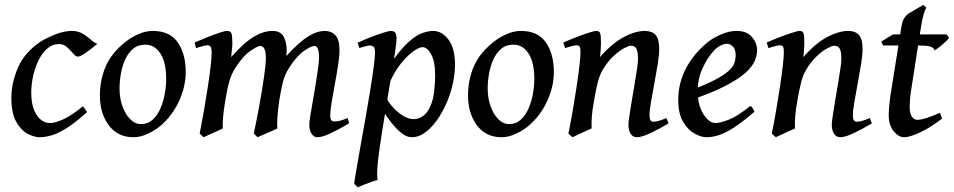

<svg xmlns="http://www.w3.org/2000/svg" viewBox="-20 -548 3935 792"><path d="M381.8 -367.2Q369.1 -356.9 353.3 -344.5Q337.4 -332 323 -323.2Q308.6 -314.5 300.3 -314.5Q292.5 -314.5 281.7 -327.4Q271 -340.3 256.8 -353.3Q242.7 -366.2 224.1 -366.2Q195.8 -366.2 174.3 -347.2Q152.8 -328.1 138.2 -297.6Q123.5 -267.1 116.2 -232.4Q108.9 -197.8 108.9 -166Q108.9 -107.9 130.9 -74.2Q152.8 -40.5 187.5 -40.5Q206.5 -40.5 240.2 -55.4Q273.9 -70.3 322.3 -109.9Q325.2 -105.5 331.1 -97.4Q336.9 -89.4 339.4 -85.9Q292.5 -43.5 257.1 -21Q221.7 1.5 194.3 9.8Q167 18.1 143.6 18.1Q121.1 18.1 93.8 3.7Q66.4 -10.7 46.6 -46.1Q26.9 -81.5 26.9 -144.5Q26.9 -205.1 53.7 -268.1Q80.6 -331.1 146.5 -375.5Q171.4 -391.6 208 -406Q244.6 -420.4 276.4 -420.4Q302.2 -420.4 321.5 -408.7Q340.8 -397 355.2 -384Q369.6 -371.1 381.8 -367.2Z M746.1 -251Q746.1 -190.9 718.3 -130.4Q690.4 -69.8 640.6 -27.8Q617.2 -8.8 587.6 4.6Q558.1 18.1 531.2 18.1Q465.3 18.1 428.7 -31.2Q392.1 -80.6 392.1 -154.3Q392.1 -218.8 416.3 -274.7Q440.4 -330.6 500 -377Q522.9 -395 552.2 -407.7Q581.5 -420.4 610.4 -420.4Q680.7 -420.4 713.4 -372.8Q746.1 -325.2 746.1 -251ZM665.5 -222.2Q665.5 -290.5 641.8 -327.1Q618.2 -363.8 579.1 -363.8Q548.8 -363.8 528.6 -346.4Q508.3 -329.1 496.1 -301.8Q483.9 -274.4 478.5 -242.9Q473.1 -211.4 473.1 -183.1Q473.1 -143.1 485.1 -109.6Q497.1 -76.2 517.1 -56.2Q537.1 -36.1 561.5 -36.1Q589.8 -36.1 609.9 -54.4Q629.9 -72.8 642.1 -101.3Q654.3 -129.9 659.9 -162.1Q665.5 -194.3 665.5 -222.2Z M1419.9 -39.1Q1378.4 -14.6 1344 1.7Q1309.6 18.1 1288.6 18.1Q1275.4 18.1 1265.6 4.2Q1255.9 -9.8 1255.9 -33.7Q1255.9 -43.5 1259.8 -68.8Q1263.7 -94.2 1269.8 -128.2Q1275.9 -162.1 1281.7 -197.8Q1287.6 -233.4 1291.7 -263.7Q1295.9 -293.9 1295.9 -312Q1295.9 -358.4 1277.3 -358.4Q1263.7 -358.4 1234.1 -338.1Q1204.6 -317.9 1173.3 -269.5Q1154.8 -241.2 1147 -210Q1139.2 -178.7 1131.8 -132.3Q1126 -91.8 1124.3 -64Q1122.6 -36.1 1124 -18.1Q1115.7 -13.7 1099.4 -6.6Q1083 0.5 1066.7 7.3Q1050.3 14.2 1042.5 18.1L1026.9 2.9Q1040 -58.1 1051.3 -121.1Q1062.5 -184.1 1069.6 -234.1Q1076.7 -284.2 1076.7 -306.2Q1076.7 -335 1070.6 -346.7Q1064.5 -358.4 1052.7 -358.4Q1043.5 -358.4 1013.4 -338.4Q983.4 -318.4 952.1 -270Q934.6 -243.2 925.5 -210.9Q916.5 -178.7 909.2 -132.3Q902.3 -91.8 900.1 -63.7Q897.9 -35.6 898.9 -18.1Q890.6 -13.7 874.8 -6.6Q858.9 0.5 843 7.3Q827.1 14.2 819.8 18.1L803.7 2.9Q813 -44.4 821.8 -94.7Q830.6 -145 837.6 -191.7Q844.7 -238.3 848.9 -274.7Q853 -311 853 -330.6Q853 -351.1 847.9 -356.2Q842.8 -361.3 835.4 -361.3Q830.1 -361.3 818.6 -358.4Q807.1 -355.5 797.9 -352.5Q788.6 -349.6 788.6 -349.6L782.7 -372.6Q808.1 -383.8 835.7 -394.8Q863.3 -405.8 885.7 -413.1Q908.2 -420.4 917 -420.4Q930.7 -420.4 934.6 -410.4Q938.5 -400.4 938.5 -368.7Q938.5 -359.9 936.5 -343.3Q934.6 -326.7 933.6 -312.5Q986.8 -372.6 1027.1 -396.5Q1067.4 -420.4 1104 -420.4Q1137.7 -420.4 1150.1 -396.5Q1162.6 -372.6 1162.6 -342.8Q1162.6 -336.4 1162.1 -330.6Q1161.6 -324.7 1161.1 -316.9Q1213.4 -374 1250.2 -397.2Q1287.1 -420.4 1320.8 -420.4Q1346.7 -420.4 1363.5 -402.6Q1380.4 -384.8 1380.4 -341.3Q1380.4 -315.9 1374.5 -278.1Q1368.7 -240.2 1361.1 -200Q1353.5 -159.7 1347.9 -125.5Q1342.3 -91.3 1342.3 -72.8Q1342.3 -57.6 1346.7 -52.2Q1351.1 -46.9 1358.9 -46.9Q1372.1 -46.9 1384 -50.3Q1396 -53.7 1414.6 -61Z M1856.9 -281.2Q1856.9 -233.4 1842.3 -180.2Q1827.6 -127 1800.3 -80.1Q1787.1 -56.6 1768.3 -34.2Q1749.5 -11.7 1726.8 3.2Q1704.1 18.1 1678.7 18.1Q1658.2 18.1 1636.7 1.2Q1615.2 -15.6 1594.7 -41.7Q1574.2 -67.9 1557.1 -96.2L1575.2 -141.6Q1583.5 -124.5 1601.6 -104.7Q1619.6 -85 1642.1 -70.8Q1664.6 -56.6 1686 -56.6Q1708 -56.6 1724.9 -69.3Q1741.7 -82 1752.4 -103.5Q1767.1 -134.3 1771 -170.9Q1774.9 -207.5 1774.9 -237.3Q1774.9 -294.4 1758.5 -324Q1742.2 -353.5 1722.7 -353.5Q1708.5 -353.5 1684.3 -335.9Q1660.2 -318.4 1634.3 -286.4Q1608.4 -254.4 1588.9 -210.9L1585.9 -276.9Q1627.9 -340.3 1661.1 -370.8Q1694.3 -401.4 1720.2 -410.9Q1746.1 -420.4 1766.6 -420.4Q1803.2 -420.4 1830.1 -384.5Q1856.9 -348.6 1856.9 -281.2ZM1615.7 -390.6Q1615.7 -371.6 1608.9 -327.9Q1602.1 -284.2 1588.9 -205.6Q1575.7 -127 1555.7 -2.4Q1541 89.8 1537.4 135.7Q1533.7 181.6 1538.1 193.8Q1529.3 196.3 1512.7 202.1Q1496.1 208 1480 214.4Q1463.9 220.7 1455.6 224.6L1440.9 210Q1442.9 192.9 1450 152.1Q1457 111.3 1466.8 56.6Q1476.6 2 1487.1 -57.4Q1497.6 -116.7 1506.6 -171.9Q1515.6 -227.1 1521.2 -269.3Q1526.9 -311.5 1526.9 -330.6Q1526.9 -351.1 1520.3 -355.7Q1513.7 -360.4 1505.9 -360.4Q1500 -360.4 1484.9 -356.4Q1469.7 -352.5 1462.4 -349.6L1455.1 -371.6Q1481 -383.8 1509.5 -394.8Q1538.1 -405.8 1561 -413.1Q1584 -420.4 1592.8 -420.4Q1603 -420.4 1609.4 -414.3Q1615.7 -408.2 1615.7 -390.6Z M2264.6 -251Q2264.6 -190.9 2236.8 -130.4Q2209 -69.8 2159.2 -27.8Q2135.7 -8.8 2106.2 4.6Q2076.7 18.1 2049.8 18.1Q1983.9 18.1 1947.3 -31.2Q1910.6 -80.6 1910.6 -154.3Q1910.6 -218.8 1934.8 -274.7Q1959 -330.6 2018.6 -377Q2041.5 -395 2070.8 -407.7Q2100.1 -420.4 2128.9 -420.4Q2199.2 -420.4 2231.9 -372.8Q2264.6 -325.2 2264.6 -251ZM2184.1 -222.2Q2184.1 -290.5 2160.4 -327.1Q2136.7 -363.8 2097.7 -363.8Q2067.4 -363.8 2047.1 -346.4Q2026.9 -329.1 2014.6 -301.8Q2002.4 -274.4 1997.1 -242.9Q1991.7 -211.4 1991.7 -183.1Q1991.7 -143.1 2003.7 -109.6Q2015.6 -76.2 2035.6 -56.2Q2055.7 -36.1 2080.1 -36.1Q2108.4 -36.1 2128.4 -54.4Q2148.4 -72.8 2160.6 -101.3Q2172.9 -129.9 2178.5 -162.1Q2184.1 -194.3 2184.1 -222.2Z M2737.8 -39.1Q2696.8 -14.6 2661.6 1.7Q2626.5 18.1 2606.9 18.1Q2591.3 18.1 2581.8 4.2Q2572.3 -9.8 2572.3 -33.7Q2572.3 -43.5 2576.2 -69.8Q2580.1 -96.2 2585.9 -130.9Q2591.8 -165.5 2597.7 -200.7Q2603.5 -235.8 2607.7 -263.7Q2611.8 -291.5 2611.8 -303.7Q2611.8 -334.5 2605.2 -346.9Q2598.6 -359.4 2581.5 -359.4Q2573.7 -359.4 2554 -348.9Q2534.2 -338.4 2510.5 -316.4Q2486.8 -294.4 2466.3 -260.3Q2453.6 -238.8 2445.8 -208.5Q2438 -178.2 2430.7 -134.8Q2423.3 -94.7 2421.4 -68.6Q2419.4 -42.5 2420.4 -18.1Q2412.1 -14.6 2396.2 -7.3Q2380.4 0 2364.5 7.3Q2348.6 14.6 2341.3 18.1L2324.7 2.9Q2334 -41.5 2342.8 -93Q2351.6 -144.5 2358.9 -192.9Q2366.2 -241.2 2370.4 -278.3Q2374.5 -315.4 2374.5 -331.5Q2374.5 -352.1 2370.1 -356.7Q2365.7 -361.3 2357.9 -361.3Q2351.1 -361.3 2335.2 -356.9Q2319.3 -352.5 2311 -349.6L2303.7 -372.6Q2329.1 -383.8 2357.7 -394.8Q2386.2 -405.8 2408.9 -413.1Q2431.6 -420.4 2439.9 -420.4Q2452.1 -420.4 2455.6 -410.9Q2459 -401.4 2459 -369.6Q2459 -360.4 2457.8 -342Q2456.5 -323.7 2455.1 -312.5Q2503.9 -368.7 2552 -394.5Q2600.1 -420.4 2640.1 -420.4Q2668.5 -420.4 2683.8 -404.3Q2699.2 -388.2 2699.2 -345.2Q2699.2 -321.8 2693.1 -283.7Q2687 -245.6 2679.2 -204.1Q2671.4 -162.6 2665.3 -127Q2659.2 -91.3 2659.2 -72.8Q2659.2 -57.6 2663.3 -51.8Q2667.5 -45.9 2675.8 -45.9Q2693.8 -45.9 2729 -61Z M3103 -341.3Q3103 -321.8 3094 -298.6Q3085 -275.4 3057.1 -249.5Q3029.3 -223.6 2973.9 -194.6Q2918.5 -165.5 2825.2 -133.8L2821.8 -172.4Q2887.7 -197.3 2926.5 -217.3Q2965.3 -237.3 2984.1 -254.2Q3002.9 -271 3008.8 -286.9Q3014.6 -302.7 3014.6 -319.3Q3014.6 -345.2 3002.9 -356.4Q2991.2 -367.7 2977.5 -367.7Q2970.2 -367.7 2955.8 -361.6Q2941.4 -355.5 2929.2 -343.3Q2900.4 -314.9 2879.2 -268.8Q2857.9 -222.7 2857.9 -173.3Q2857.9 -114.7 2881.3 -77.6Q2904.8 -40.5 2931.2 -40.5Q2950.2 -40.5 2985.8 -54.2Q3021.5 -67.9 3075.7 -111.3Q3081.1 -108.4 3085.9 -99.6Q3090.8 -90.8 3092.3 -87.4Q3043 -44.9 3007.6 -22Q2972.2 1 2945.1 9.5Q2918 18.1 2894.5 18.1Q2872.6 18.1 2845.2 3.2Q2817.9 -11.7 2797.9 -45.4Q2777.8 -79.1 2777.8 -135.7Q2777.8 -206.5 2810.8 -268.1Q2843.8 -329.6 2901.9 -376Q2922.4 -392.1 2954.8 -406.2Q2987.3 -420.4 3018.1 -420.4Q3061 -420.4 3082 -395.3Q3103 -370.1 3103 -341.3Z M3576.7 -39.1Q3535.6 -14.6 3500.5 1.7Q3465.3 18.1 3445.8 18.1Q3430.2 18.1 3420.7 4.2Q3411.1 -9.8 3411.1 -33.7Q3411.1 -43.5 3415 -69.8Q3418.9 -96.2 3424.8 -130.9Q3430.7 -165.5 3436.5 -200.7Q3442.4 -235.8 3446.5 -263.7Q3450.7 -291.5 3450.7 -303.7Q3450.7 -334.5 3444.1 -346.9Q3437.5 -359.4 3420.4 -359.4Q3412.6 -359.4 3392.8 -348.9Q3373 -338.4 3349.4 -316.4Q3325.7 -294.4 3305.2 -260.3Q3292.5 -238.8 3284.7 -208.5Q3276.9 -178.2 3269.5 -134.8Q3262.2 -94.7 3260.3 -68.6Q3258.3 -42.5 3259.3 -18.1Q3251 -14.6 3235.1 -7.3Q3219.2 0 3203.4 7.3Q3187.5 14.6 3180.2 18.1L3163.6 2.9Q3172.9 -41.5 3181.6 -93Q3190.4 -144.5 3197.8 -192.9Q3205.1 -241.2 3209.2 -278.3Q3213.4 -315.4 3213.4 -331.5Q3213.4 -352.1 3209 -356.7Q3204.6 -361.3 3196.8 -361.3Q3189.9 -361.3 3174.1 -356.9Q3158.2 -352.5 3149.9 -349.6L3142.6 -372.6Q3168 -383.8 3196.5 -394.8Q3225.1 -405.8 3247.8 -413.1Q3270.5 -420.4 3278.8 -420.4Q3291 -420.4 3294.4 -410.9Q3297.9 -401.4 3297.9 -369.6Q3297.9 -360.4 3296.6 -342Q3295.4 -323.7 3293.9 -312.5Q3342.8 -368.7 3390.9 -394.5Q3439 -420.4 3479 -420.4Q3507.3 -420.4 3522.7 -404.3Q3538.1 -388.2 3538.1 -345.2Q3538.1 -321.8 3532 -283.7Q3525.9 -245.6 3518.1 -204.1Q3510.3 -162.6 3504.2 -127Q3498 -91.3 3498 -72.8Q3498 -57.6 3502.2 -51.8Q3506.3 -45.9 3514.6 -45.9Q3532.7 -45.9 3567.9 -61Z M3895 -392.1Q3889.2 -383.8 3877.2 -372.8Q3865.2 -361.8 3853.5 -352.8Q3841.8 -343.8 3835.9 -340.3Q3830.6 -353 3815.4 -356.7Q3800.3 -360.4 3768.6 -360.4H3623L3614.7 -376L3663.6 -406.2H3884.8ZM3866.2 -59.1Q3820.3 -22.9 3776.4 -2.4Q3732.4 18.1 3710.4 18.1Q3686 18.1 3666 -7.1Q3646 -32.2 3646 -71.8Q3646 -88.9 3647.5 -106.4Q3648.9 -124 3652.3 -148.9L3695.8 -421.9Q3701.2 -459 3708.3 -470.7Q3715.3 -482.4 3727.1 -491.7L3788.6 -527.8L3801.3 -516.6Q3801.3 -516.6 3798.1 -511Q3794.9 -505.4 3789.6 -487.3Q3784.2 -469.2 3778.3 -432.1L3737.8 -171.9Q3734.9 -154.8 3733.6 -135.3Q3732.4 -115.7 3732.4 -106.9Q3732.4 -79.1 3741.7 -66.4Q3751 -53.7 3763.7 -53.7Q3792.5 -53.7 3856.9 -82.5Z"/></svg>

Font: Dai Banna SIL
Style: Italic
Weight: 400
Italic angle: -11°
Designer: Victor Gaultney
Foundry: SIL International
Version: Version 4.000